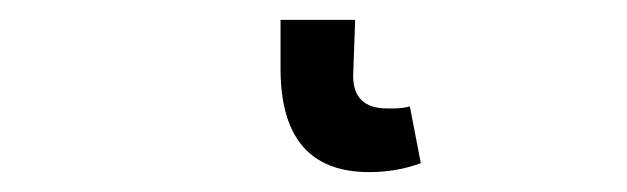

<svg xmlns="http://www.w3.org/2000/svg" viewBox="-20 48 630 193"><path d="M262 117V68H337L335 124Q335 157 369 157H376Q384 157 392 155L403 212Q379 221 351 221Q262 221 262 117Z"/></svg>

Font: Nebula Sans Medium
Style: Regular
Weight: 500
Designer: Paul D. Hunt for Adobe (as Source Sans)
Foundry: Nebula Entertainment & Broadcasting LLC
Version: Version 1.010